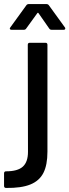

<svg xmlns="http://www.w3.org/2000/svg" viewBox="-64 -720 342 947"><path d="M-34 125Q23 125 48.5 102Q74 79 74 29L73 -499Q73 -509 83 -509H160Q170 -509 170 -499V28Q170 94 150 133Q130 172 85.5 190Q41 208 -34 207Q-44 207 -44 197V135Q-44 125 -34 125ZM79 -700H164Q173 -700 177 -694L256 -585Q258 -583 258 -579Q258 -577 256 -575Q254 -573 250 -573H191Q183 -573 179 -579L126 -655Q125 -657 123 -657Q121 -657 120 -655L65 -579Q61 -573 53 -573H-7Q-13 -573 -15 -576.5Q-17 -580 -13 -585L66 -694Q70 -700 79 -700Z"/></svg>

Font: BarlowMedium
Style: Regular
Weight: 500
Designer: Jeremy Tribby
Foundry: Tribby Type
Version: Version 1.422